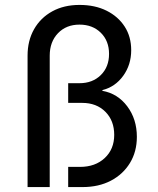

<svg xmlns="http://www.w3.org/2000/svg" viewBox="-20 -760 640 780"><path d="M92 0V-534Q92 -595 118.5 -641.5Q145 -688 192.5 -714Q240 -740 303 -740Q366 -740 413 -716.5Q460 -693 486.5 -652Q513 -611 513 -556Q513 -497 480.5 -452Q448 -407 396 -394V-391Q458 -380 497 -328Q536 -276 536 -204Q536 -144 508 -98Q480 -52 430.5 -26Q381 0 315 0H257V-82H305Q367 -82 405.5 -118Q444 -154 444 -212Q444 -270 408 -306Q372 -342 314 -342H257V-422H303Q356 -422 389.5 -455Q423 -488 423 -541Q423 -594 389.5 -627Q356 -660 303 -660Q249 -660 215.5 -625Q182 -590 182 -534V0Z"/></svg>

Font: JetBrains Mono
Style: Regular
Weight: 400
Monospace: yes
Designer: Philipp Nurullin, Konstantin Bulenkov
Foundry: JetBrains
Version: Version 2.305